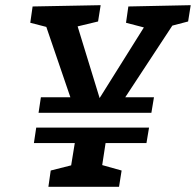

<svg xmlns="http://www.w3.org/2000/svg" viewBox="-20 -722 757 742"><path d="M129 -286 138 -346H252L159 -618L97 -634L106 -697L369 -702L359 -639L280 -620L365 -343L536 -616L467 -634L476 -697L717 -702L707 -639L646 -623L464 -346H575L565 -286ZM167 0 176 -63 255 -83 269 -169H111L120 -229H556L546 -169H388L375 -84L450 -63L440 0Z"/></svg>

Font: Bitter SemiBold
Style: Italic
Weight: 600
Italic angle: -9°
Designer: Sol Matas, and Bitter project Authors
Foundry: Sol Matas
Version: Version 2.001